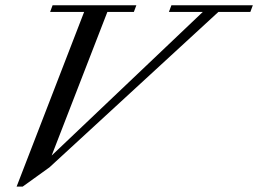

<svg xmlns="http://www.w3.org/2000/svg" viewBox="-20 -683 971 722"><path d="M42.5 18.6 296.4 -638.2H168.5L177.7 -663.1H492.7L483.4 -638.2H383.8L174.3 -98.1L742.7 -638.2H615.2L624.5 -663.1H930.7L921.4 -638.2H801.3L166 -53.7L65.4 18.6Z"/></svg>

Font: Elstob 14pt
Style: Italic
Weight: 400
Italic angle: -20°
Designer: Peter S. Baker
Version: Version 1.015